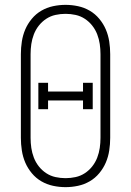

<svg xmlns="http://www.w3.org/2000/svg" viewBox="-20 -763 540 791"><path d="M250 8Q224 8 198.5 2.5Q173 -3 150.5 -16Q128 -29 111 -49.5Q94 -70 84 -93.5Q74 -117 70 -143Q66 -169 66 -195V-540Q66 -566 70 -592Q74 -618 84 -641.5Q94 -665 111 -685.5Q128 -706 150.5 -719Q173 -732 198.5 -737.5Q224 -743 250 -743Q276 -743 301.5 -737.5Q327 -732 349.5 -719Q372 -706 389 -685.5Q406 -665 416 -641.5Q426 -618 430 -592Q434 -566 434 -540V-195Q434 -169 430 -143Q426 -117 416 -93.5Q406 -70 389 -49.5Q372 -29 349.5 -16Q327 -3 301.5 2.5Q276 8 250 8ZM250 -29Q271 -29 291.5 -33.5Q312 -38 329.5 -49.5Q347 -61 360 -77.5Q373 -94 380.5 -113.5Q388 -133 391 -153.5Q394 -174 394 -195V-540Q394 -561 391 -581.5Q388 -602 380.5 -621.5Q373 -641 360 -657.5Q347 -674 329.5 -685.5Q312 -697 291.5 -701.5Q271 -706 250 -706Q229 -706 208.5 -701.5Q188 -697 170.5 -685.5Q153 -674 140 -657.5Q127 -641 119.5 -621.5Q112 -602 109 -581.5Q106 -561 106 -540V-195Q106 -174 109 -153.5Q112 -133 119.5 -113.5Q127 -94 140 -77.5Q153 -61 170.5 -49.5Q188 -38 208.5 -33.5Q229 -29 250 -29ZM322 -313V-349H178V-313H138V-422H178V-386H322V-422H362V-313Z"/></svg>

Font: Iosevka Curly Slab Extralight
Style: Regular
Weight: 200
Monospace: yes
Designer: Belleve Invis
Foundry: Belleve Invis
Version: Version 22.1.2; ttfautohint (v1.8.4)